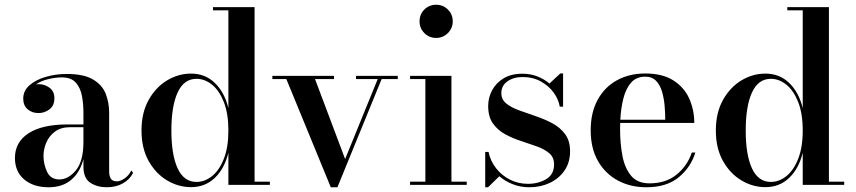

<svg xmlns="http://www.w3.org/2000/svg" viewBox="-20 -780 3612 810"><path d="M264.5 -255H332V-304.5Q332 -340.5 325.8 -374.8Q319.5 -409 300 -431.2Q280.5 -453.5 240.5 -453.5Q213.5 -453.5 183.5 -446.2Q153.5 -439 131.5 -424Q137 -425 142.5 -425Q168.5 -425 189 -409.8Q209.5 -394.5 209.5 -366Q209.5 -334 188.5 -318.5Q167.5 -303 142.5 -303Q115 -303 96.5 -319Q78 -335 78 -364Q78 -397.5 105 -420.8Q132 -444 174 -456Q216 -468 261.5 -468Q333 -468 372 -445Q411 -422 425.8 -384.8Q440.5 -347.5 440.5 -304.5V-55.5Q440.5 -38.5 447.2 -26.8Q454 -15 473.5 -15Q487.5 -15 505.5 -27.2Q523.5 -39.5 534 -61L541.5 -50.5Q527.5 -23 498.5 -6.5Q469.5 10 430.5 10Q390 10 361 -9Q332 -28 332 -77.5V-109Q318 -53.5 281 -21.8Q244 10 185.5 10Q120.5 10 81.8 -23.2Q43 -56.5 43 -113.5Q43 -180.5 100.5 -217.8Q158 -255 264.5 -255ZM230 -23Q268.5 -23 300.2 -61.5Q332 -100 332 -182V-243.5H277.5Q236 -243.5 211 -224.2Q186 -205 174.8 -177.2Q163.5 -149.5 163.5 -123Q163.5 -86.5 178.8 -54.8Q194 -23 230 -23Z M1118.5 -13.5V0H943.5V-135.5Q927 -68.5 886.2 -29.5Q845.5 9.5 786 9.5Q732.5 9.5 684.8 -19Q637 -47.5 607 -101Q577 -154.5 577 -229.5Q577 -304.5 607 -358.2Q637 -412 684.8 -440.8Q732.5 -469.5 786 -469.5Q845.5 -469.5 886.2 -430.2Q927 -391 943.5 -324V-736.5H878.5V-750H1054V-13.5ZM943.5 -229.5Q943.5 -300.5 924.5 -349Q905.5 -397.5 874.8 -422.5Q844 -447.5 809 -447.5Q756 -447.5 729.5 -390Q703 -332.5 703 -229.5Q703 -126.5 729.5 -69.5Q756 -12.5 809 -12.5Q844 -12.5 874.8 -37.2Q905.5 -62 924.5 -110.5Q943.5 -159 943.5 -229.5Z M1436 -109 1573.5 -446.5H1482V-460H1658V-446.5H1590L1403.5 10H1375.5L1188 -446.5H1129V-460H1389V-446.5H1309Z M1750 -690Q1750 -719.5 1770.2 -739.8Q1790.5 -760 1820 -760Q1849 -760 1869.5 -739.8Q1890 -719.5 1890 -690Q1890 -661 1869.5 -640.5Q1849 -620 1820 -620Q1790.5 -620 1770.2 -640.5Q1750 -661 1750 -690ZM1710 -13.5H1774.5V-446.5H1710V-460H1884.5V-13.5H1949V0H1710Z M2039 10H2027V-139H2041Q2049 -100.5 2073 -70Q2097 -39.5 2131.8 -22Q2166.5 -4.5 2207 -4.5Q2251 -4.5 2284.2 -24.2Q2317.5 -44 2317.5 -86.5Q2317.5 -116 2297.5 -133.2Q2277.5 -150.5 2245.8 -162Q2214 -173.5 2178.5 -185Q2143 -196.5 2111.5 -213.5Q2080 -230.5 2059.8 -258.8Q2039.5 -287 2039.5 -333Q2039.5 -368 2056 -399Q2072.5 -430 2104.5 -449.5Q2136.5 -469 2184 -469Q2218.5 -469 2247.5 -457.5Q2276.5 -446 2298 -427.5L2343.5 -470H2355.5V-330H2341.5Q2336.5 -360.5 2316 -389Q2295.5 -417.5 2262 -436.2Q2228.5 -455 2184.5 -455Q2146.5 -455 2120.8 -436.8Q2095 -418.5 2095 -387.5Q2095 -360 2116 -343.2Q2137 -326.5 2170 -314.5Q2203 -302.5 2240 -290Q2277 -277.5 2310 -260Q2343 -242.5 2364 -214.2Q2385 -186 2385 -142Q2385 -94.5 2361.5 -60.5Q2338 -26.5 2299 -8.2Q2260 10 2213 10Q2176.5 10 2144 -2.5Q2111.5 -15 2086.5 -36.5Z M2913.5 -136.5Q2894 -73.5 2843 -31.8Q2792 10 2707 10Q2640 10 2587 -18.2Q2534 -46.5 2503 -100.2Q2472 -154 2472 -230Q2472 -306 2501.8 -359.8Q2531.5 -413.5 2583.5 -441.8Q2635.5 -470 2702 -470Q2775.5 -470 2821.2 -440.5Q2867 -411 2888 -363.5Q2909 -316 2909 -261.5H2596.5Q2596 -248 2596 -234Q2596 -174 2606 -122Q2616 -70 2642.8 -38.2Q2669.5 -6.5 2720 -6.5Q2789 -6.5 2834.5 -43.5Q2880 -80.5 2898.5 -136.5ZM2702 -456.5Q2664.5 -456.5 2642.5 -431.5Q2620.5 -406.5 2610 -365.2Q2599.5 -324 2597 -275H2786.5Q2786.5 -303 2783.8 -334.5Q2781 -366 2772.8 -393.8Q2764.5 -421.5 2747.8 -439Q2731 -456.5 2702 -456.5Z M3541.5 -13.5V0H3366.5V-135.5Q3350 -68.5 3309.2 -29.5Q3268.5 9.5 3209 9.5Q3155.5 9.5 3107.8 -19Q3060 -47.5 3030 -101Q3000 -154.5 3000 -229.5Q3000 -304.5 3030 -358.2Q3060 -412 3107.8 -440.8Q3155.5 -469.5 3209 -469.5Q3268.5 -469.5 3309.2 -430.2Q3350 -391 3366.5 -324V-736.5H3301.5V-750H3477V-13.5ZM3366.5 -229.5Q3366.5 -300.5 3347.5 -349Q3328.5 -397.5 3297.8 -422.5Q3267 -447.5 3232 -447.5Q3179 -447.5 3152.5 -390Q3126 -332.5 3126 -229.5Q3126 -126.5 3152.5 -69.5Q3179 -12.5 3232 -12.5Q3267 -12.5 3297.8 -37.2Q3328.5 -62 3347.5 -110.5Q3366.5 -159 3366.5 -229.5Z"/></svg>

Font: Bodoni* 16 Medium
Style: Regular
Weight: 500
Version: Version 2.2